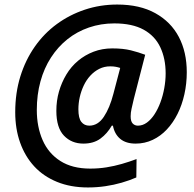

<svg xmlns="http://www.w3.org/2000/svg" viewBox="-20 -734 855 845"><path d="M367 91Q291 91 231 66.5Q171 42 130.5 -2Q90 -46 68.5 -106.5Q47 -167 47 -240Q47 -325 69.5 -397.5Q92 -470 133 -528.5Q174 -587 230 -628Q286 -669 353.5 -691.5Q421 -714 496 -714Q595 -714 663.5 -676Q732 -638 767 -571.5Q802 -505 802 -416Q802 -366 791.5 -319Q781 -272 761.5 -233Q742 -194 714.5 -164.5Q687 -135 652 -118.5Q617 -102 577 -102Q534 -102 509 -123Q484 -144 477 -181H472Q452 -146 422 -124Q392 -102 347 -102Q295 -102 261.5 -137Q228 -172 228 -246Q228 -291 239.5 -331Q251 -371 272 -406Q293 -441 323.5 -466.5Q354 -492 392 -506.5Q430 -521 474 -521Q522 -521 556 -512.5Q590 -504 619 -493L569 -299Q563 -273 559 -255.5Q555 -238 555 -222Q555 -200 564 -190.5Q573 -181 587 -181Q608 -181 626.5 -194.5Q645 -208 660 -231Q675 -254 686 -283.5Q697 -313 703 -346Q709 -379 709 -411Q709 -476 685.5 -526Q662 -576 612 -603.5Q562 -631 483 -631Q424 -631 371.5 -613Q319 -595 277 -561.5Q235 -528 204.5 -481Q174 -434 158 -375.5Q142 -317 142 -250Q142 -176 167.5 -117.5Q193 -59 245.5 -25.5Q298 8 377 8Q414 8 448.5 2.5Q483 -3 516 -12.5Q549 -22 581 -34L580 47Q550 60 515.5 70Q481 80 443.5 85.5Q406 91 367 91ZM373 -181Q411 -181 437 -220Q463 -259 479 -321L509 -435Q500 -438 489.5 -440Q479 -442 465 -442Q439 -442 417 -431Q395 -420 377.5 -401Q360 -382 348.5 -357.5Q337 -333 331 -306.5Q325 -280 325 -253Q325 -214 338 -197.5Q351 -181 373 -181Z"/></svg>

Font: Noto Sans Display SemiBold
Style: Italic
Weight: 600
Italic angle: -12°
Designer: Monotype Design Team
Foundry: Monotype Imaging Inc.
Version: Version 2.003